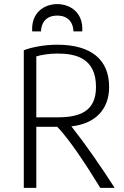

<svg xmlns="http://www.w3.org/2000/svg" viewBox="-20 -916 606 936"><path d="M157 0V-298H259C319 -236 401 -111 469 0H539C474 -102 393 -218 328 -300C446 -313 512 -384 512 -492C512 -625 425 -698 259 -698C197 -698 134 -686 96 -671V0ZM157 -344V-641C177 -648 222 -655 259 -655C348 -655 448 -634 448 -492C448 -372 368 -344 259 -344ZM137 -763H180C180 -782 188 -840 259 -840C330 -840 338 -782 338 -763H381C387 -855 322 -896 259 -896C196 -896 131 -855 137 -763Z"/></svg>

Font: Repo Light
Style: Regular
Weight: 300
Designer: Stefan Peev
Foundry: Context Ltd
Version: Version 001.502